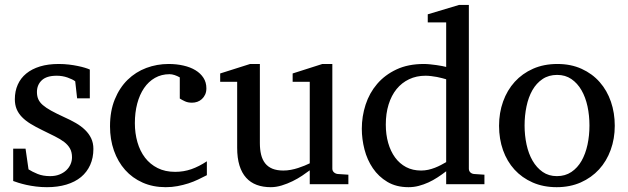

<svg xmlns="http://www.w3.org/2000/svg" viewBox="-20 -757 2581 789"><path d="M363.8 -145Q363.8 -108.4 350.6 -79.1Q337.4 -49.8 313 -29.5Q288.6 -9.3 252.9 1.5Q217.3 12.2 172.9 12.2Q149.9 12.2 128.2 9.5Q106.4 6.8 88.1 2.7Q69.8 -1.5 55.7 -5.9Q41.5 -10.3 34.2 -13.2V-146H85L97.2 -61Q112.3 -51.3 134.5 -42.2Q156.7 -33.2 186 -33.2Q207.5 -33.2 224.1 -39.8Q240.7 -46.4 252.2 -57.1Q263.7 -67.9 269.8 -81.8Q275.9 -95.7 275.9 -110.8Q275.9 -131.8 267.6 -146.7Q259.3 -161.6 243.7 -173.6Q228 -185.5 205.3 -196.8Q182.6 -208 153.8 -222.2Q126.5 -235.4 105.5 -248.3Q84.5 -261.2 70.1 -276.1Q55.7 -291 48.3 -308.8Q41 -326.7 41 -349.1Q41 -382.3 53 -409.2Q64.9 -436 87.9 -454.8Q110.8 -473.6 144.3 -483.9Q177.7 -494.1 221.2 -494.1Q243.2 -494.1 263.2 -491.7Q283.2 -489.3 299.8 -485.8Q316.4 -482.4 329.1 -478.5Q341.8 -474.6 349.1 -471.2V-353H296.9L289.1 -422.9Q278.3 -431.2 257.3 -438.5Q236.3 -445.8 212.9 -445.8Q171.4 -445.8 151.6 -427Q131.8 -408.2 131.8 -378.9Q131.8 -361.8 137.5 -349.1Q143.1 -336.4 156 -325.2Q168.9 -314 190.2 -302.2Q211.4 -290.5 243.2 -275.9Q269.5 -264.2 291.5 -251.5Q313.5 -238.8 329.6 -223.1Q345.7 -207.5 354.7 -188.5Q363.8 -169.4 363.8 -145Z M830.1 -37.1Q813 -28.3 794.2 -19.3Q775.4 -10.3 754.2 -3.4Q732.9 3.4 709.7 7.8Q686.5 12.2 661.1 12.2Q608.4 12.2 566.2 -6.6Q523.9 -25.4 494.1 -58.8Q464.4 -92.3 448.2 -138.2Q432.1 -184.1 432.1 -237.8Q432.1 -300.8 451.7 -348.6Q471.2 -396.5 504.4 -429Q537.6 -461.4 581.3 -477.8Q625 -494.1 672.9 -494.1Q705.6 -494.1 734.1 -487.5Q762.7 -481 783.4 -468.3Q804.2 -455.6 816.2 -437Q828.1 -418.5 828.1 -394Q828.1 -379.4 823 -368.4Q817.9 -357.4 809.6 -349.9Q801.3 -342.3 790.8 -338.6Q780.3 -335 769 -335Q752.4 -335 740.2 -340.6Q728 -346.2 718.8 -352.1V-439Q708.5 -444.8 697.5 -448.5Q686.5 -452.1 676.8 -452.1Q643.6 -452.1 616.9 -437Q590.3 -421.9 572 -395Q553.7 -368.2 543.9 -331.3Q534.2 -294.4 534.2 -251Q534.2 -209.5 544.7 -172.9Q555.2 -136.2 575.9 -109.1Q596.7 -82 627.7 -66.4Q658.7 -50.8 699.7 -50.8Q734.9 -50.8 766.4 -61.8Q797.9 -72.8 830.1 -94.2Z M1252.9 0V-57.1Q1240.2 -47.4 1221.9 -35.2Q1203.6 -22.9 1182.4 -12.5Q1161.1 -2 1137.9 5.1Q1114.7 12.2 1092.8 12.2Q1060.5 12.2 1034.9 2.7Q1009.3 -6.8 991.5 -26.6Q973.6 -46.4 964.1 -76.9Q954.6 -107.4 954.6 -149.9V-420.9H884.8V-455.1L1007.8 -494.1H1047.9V-168.9Q1047.9 -142.6 1053 -121.6Q1058.1 -100.6 1069.6 -85.9Q1081.1 -71.3 1099.6 -63.7Q1118.2 -56.2 1144.5 -56.2Q1159.7 -56.2 1175.3 -59.1Q1190.9 -62 1205.1 -66.7Q1219.2 -71.3 1231.7 -76.4Q1244.1 -81.5 1252.9 -85.9V-420.9H1182.6V-455.1L1304.7 -494.1H1345.7V-64Q1345.7 -54.7 1352.3 -48.8Q1358.9 -43 1367.7 -42L1411.6 -39.1V0Z M1813.5 -431.2Q1807.1 -433.1 1797.1 -435.8Q1787.1 -438.5 1775.6 -440.7Q1764.2 -442.9 1751.7 -444.3Q1739.3 -445.8 1728.5 -445.8Q1691.4 -445.8 1661.1 -431.4Q1630.9 -417 1609.6 -390.9Q1588.4 -364.7 1576.9 -327.6Q1565.4 -290.5 1565.4 -245.1Q1565.4 -204.1 1575.2 -169.7Q1585 -135.3 1603.5 -109.9Q1622.1 -84.5 1648.9 -70.3Q1675.8 -56.2 1710.4 -56.2Q1725.6 -56.2 1739.7 -59.3Q1753.9 -62.5 1767.1 -67.6Q1780.3 -72.8 1792 -78.9Q1803.7 -85 1813.5 -90.8ZM1813.5 0V-53.2Q1796.4 -40 1778.1 -28.1Q1759.8 -16.1 1740.5 -7.3Q1721.2 1.5 1700.9 6.8Q1680.7 12.2 1658.7 12.2Q1608.4 12.2 1572 -9.5Q1535.6 -31.2 1512.2 -65.7Q1488.8 -100.1 1477.8 -142.8Q1466.8 -185.5 1466.8 -228Q1466.8 -278.8 1482.4 -326.9Q1498 -375 1529.8 -412.1Q1561.5 -449.2 1609.4 -471.7Q1657.2 -494.1 1721.7 -494.1Q1733.4 -494.1 1747.1 -492.7Q1760.7 -491.2 1773.7 -489.5Q1786.6 -487.8 1797.1 -485.6Q1807.6 -483.4 1813.5 -481.9V-665H1737.8V-698.2L1866.7 -736.8H1906.7V-64Q1906.7 -54.7 1912.6 -48.8Q1918.5 -43 1927.7 -42L1970.7 -39.1V0Z M2402.3 -241.2Q2402.3 -282.2 2394.3 -319.8Q2386.2 -357.4 2369.6 -386.2Q2353 -415 2328.1 -432.1Q2303.2 -449.2 2269.5 -449.2Q2234.9 -449.2 2209.5 -432.1Q2184.1 -415 2167.7 -386.2Q2151.4 -357.4 2143.6 -319.8Q2135.7 -282.2 2135.7 -241.2Q2135.7 -200.7 2143.8 -163.1Q2151.9 -125.5 2168.5 -96.7Q2185.1 -67.9 2210 -50.5Q2234.9 -33.2 2268.6 -33.2Q2302.7 -33.2 2328.1 -50.3Q2353.5 -67.4 2369.9 -96.2Q2386.2 -125 2394.3 -162.6Q2402.3 -200.2 2402.3 -241.2ZM2506.3 -240.2Q2506.3 -187 2489.5 -140.9Q2472.7 -94.7 2441.7 -60.8Q2410.6 -26.9 2366.5 -7.3Q2322.3 12.2 2267.6 12.2Q2212.9 12.2 2168.9 -7.1Q2125 -26.4 2094.2 -60.1Q2063.5 -93.8 2047.1 -139.9Q2030.8 -186 2030.8 -240.2Q2030.8 -293.5 2047.4 -339.8Q2064 -386.2 2095.2 -420.7Q2126.5 -455.1 2170.7 -474.6Q2214.8 -494.1 2270.5 -494.1Q2326.2 -494.1 2370.1 -474.1Q2414.1 -454.1 2444.3 -419.7Q2474.6 -385.3 2490.5 -339.1Q2506.3 -293 2506.3 -240.2Z"/></svg>

Font: BabelStone Ogham Pictish
Style: Regular
Weight: 400
Designer: Andrew West
Foundry: BabelStone
Version: Version 1.02 March 14, 2022